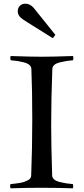

<svg xmlns="http://www.w3.org/2000/svg" viewBox="-20 -1023 455 1046"><path d="M38.1 -717.8Q147.5 -713.9 208 -713.9Q268.6 -713.9 377.9 -717.8Q379.9 -710 379.9 -707Q379.9 -701.7 377.9 -694.8Q355.5 -692.9 341.6 -690.7Q327.6 -688.5 307.4 -683.6Q287.1 -678.7 276.4 -669.7Q265.6 -660.6 265.1 -647.9Q258.8 -481.9 258.8 -338.9Q258.8 -234.4 264.2 -66.9Q264.6 -54.2 275.4 -45.2Q286.1 -36.1 306.4 -31.2Q326.7 -26.4 340.6 -24.2Q354.5 -22 377 -20Q378.9 -14.2 378.9 -6.8Q378.9 -2.9 377 2.9Q293.9 0 207 0Q119.1 0 37.1 2.9Q35.2 -2.9 35.2 -6.8Q35.2 -15.1 37.1 -20Q51.8 -21.5 60.5 -22.5Q69.3 -23.4 84.7 -25.9Q100.1 -28.3 109.6 -31.5Q119.1 -34.7 129.4 -39.6Q139.6 -44.4 144.8 -51.3Q149.9 -58.1 149.9 -66.9Q155.8 -219.7 155.8 -375Q155.8 -533.2 150.9 -647.9Q150.4 -660.6 139.6 -669.7Q128.9 -678.7 108.6 -683.6Q88.4 -688.5 74.5 -690.7Q60.5 -692.9 38.1 -694.8Q36.1 -703.6 36.1 -707Q36.1 -711.9 38.1 -717.8ZM163.6 -980 281.7 -833 267.6 -814.9 129.4 -901.4Q101.6 -918.9 94.7 -925.3Q76.7 -940.9 76.7 -960.9Q76.7 -980 88.4 -991.5Q100.1 -1002.9 118.7 -1002.9Q143.6 -1002.9 163.6 -980Z"/></svg>

Font: Jacques Francois
Style: Regular
Weight: 400
Designer: Manvel Shmavonyan, Alexei Vanyashin
Foundry: Cyreal (www.cyreal.org)
Version: Version 1.003